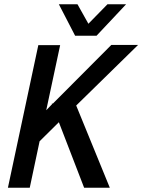

<svg xmlns="http://www.w3.org/2000/svg" viewBox="-20 -877 665 897"><path d="M119 0H17L159 -666H261L196 -362L223 -390L222 -393H227L500 -667H625L336 -384L493 0H373L255 -306L165 -217ZM569 -857 431 -710H331L255 -857H342L393 -766L482 -857Z"/></svg>

Font: Epunda Sans Medium
Style: Italic
Weight: 500
Italic angle: -12.0243°
Designer: Simon Atzbach
Foundry: typofactur
Version: Version 2.204; ttfautohint (v1.8.4.7-5d5b)